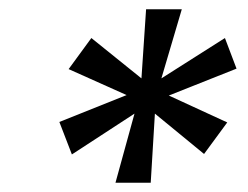

<svg xmlns="http://www.w3.org/2000/svg" viewBox="-20 -754 535 414"><path d="M229 -360 270 -509 135 -421 108 -491 253 -549 128 -605 177 -672 285 -585 295 -734H372L328 -585L465 -672L490 -606L344 -548L470 -490L420 -422L314 -509L305 -360Z"/></svg>

Font: DM Sans 10pt Medium
Style: Italic
Weight: 500
Italic angle: -10°
Version: Version 4.004;gftools[0.9.30]